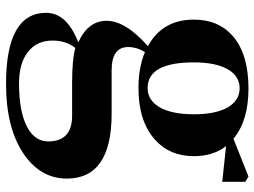

<svg xmlns="http://www.w3.org/2000/svg" viewBox="-126 -478 862 651"><g transform="rotate(90 305.5 -152.0)"><path d="M344 -263Q367 -305 367 -378Q367 -451 344 -492Q320 -533 279 -533Q237 -533 214 -492Q191 -451 191 -378Q191 -221 278 -221Q320 -221 344 -263ZM261 35Q181 35 142 24Q117 56 117 101Q117 155 156 185Q194 215 263 215Q359 215 411 187Q459 161 459 116Q459 35 372 35ZM596 -474 475 -487Q509 -443 509 -378Q509 -295 452 -245Q390 -190 278 -190Q208 -190 156 -212Q139 -184 139 -155Q139 -99 218 -99H365Q585 -99 585 53Q585 141 503 198Q415 259 264 259Q23 259 23 123Q23 53 123 14Q50 -19 50 -82Q50 -146 136 -222Q46 -271 46 -378Q46 -462 103 -511Q165 -563 279 -563Q389 -563 450 -512L578 -563L596 -552Z"/></g></svg>

Font: Source Han Serif SC Heavy
Style: Regular
Weight: 900
Designer: Ryoko NISHIZUKA  (kana & ideographs); Frank Grießhammer (Latin, Greek & Cyrillic); Wenlong ZHANG  (bopomofo); Sandoll Co
Foundry: Adobe Systems Incorporated
Version: Version 1.001 October 20, 2017